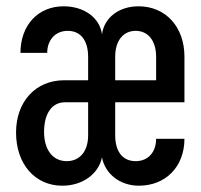

<svg xmlns="http://www.w3.org/2000/svg" viewBox="-20 -580 640 610"><path d="M178 10C242 10 293 -27 304 -80C314 -27 362 10 421 10C507 10 566 -51 566 -139H476C476 -97 451 -68 411 -68C370 -68 346 -98 346 -150V-255H566V-400C566 -495 506 -560 420 -560C358 -560 311 -524 304 -471C297 -524 247 -560 182 -560C101 -560 45 -500 45 -412H130C130 -453 156 -482 195 -482C236 -482 260 -452 260 -399V-325H184C93 -325 31 -257 31 -159C31 -59 91 10 178 10ZM346 -325V-400C346 -450 371 -482 411 -482C451 -482 476 -450 476 -400V-325ZM192 -68C147 -68 120 -105 120 -161C120 -219 145 -255 186 -255H260V-150C260 -100 234 -68 192 -68Z"/></svg>

Font: JetBrains Mono Medium
Style: Regular
Weight: 436
Monospace: yes
Designer: Philipp Nurullin, Konstantin Bulenkov
Foundry: JetBrains
Version: Version 2.305